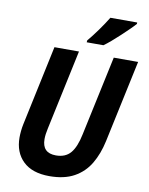

<svg xmlns="http://www.w3.org/2000/svg" viewBox="-100 -1005 843 1087"><g transform="rotate(10 321.5 -461.5)"><path d="M260 10Q161 10 108.5 -40.5Q56 -91 56 -177Q56 -193 58 -213.5Q60 -234 64 -253L162 -714H303L205 -254Q197 -219 197 -192Q197 -112 276 -112Q331 -112 360.5 -147Q390 -182 405 -256L503 -714H643L542 -241Q526 -166 492.5 -109.5Q459 -53 402 -21.5Q345 10 260 10ZM338 -784Q365 -816 394 -856.5Q423 -897 445 -933H599V-925Q588 -912 567 -891.5Q546 -871 521.5 -848Q497 -825 473.5 -805Q450 -785 433 -773H337Z"/></g></svg>

Font: Noto Sans SemiCondensed
Style: Bold Italic
Weight: 700
Width: 4
Italic angle: -12°
Designer: Monotype Design Team
Foundry: Monotype Imaging Inc.
Version: Version 2.013; ttfautohint (v1.8.4.7-5d5b)